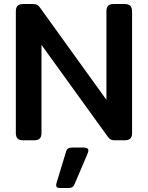

<svg xmlns="http://www.w3.org/2000/svg" viewBox="-20 -700 738 958"><path d="M59 -36V-643Q59 -662 67.5 -671Q76 -680 97 -680H143Q157 -680 165 -676Q173 -672 181 -660L511 -202V-643Q511 -662 519.5 -671Q528 -680 548 -680H601Q621 -680 630 -671Q639 -662 639 -643V-36Q639 -18 630.5 -9Q622 0 601 0H554Q540 0 533 -3.5Q526 -7 517 -19L187 -476V-36Q187 -18 178.5 -9Q170 0 149 0H96Q76 0 67.5 -9Q59 -18 59 -36ZM260 224Q260 221 262 213L308 62Q312 46 319.5 41Q327 36 344 36H396Q421 36 421 51Q421 56 416 69L351 221Q345 238 322 238H278Q260 238 260 224Z"/></svg>

Font: Mitr
Style: Regular
Weight: 400
Designer: Thanarat Vachiruckul
Foundry: Cadson Demak
Version: Version 1.002